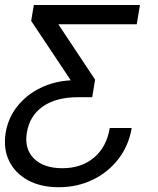

<svg xmlns="http://www.w3.org/2000/svg" viewBox="-22 -536 641 779"><path d="M216.3 223.6Q143.1 223.6 91.1 195.1Q39.1 166.5 14.9 116.7Q-9.3 66.9 1 2.9Q11.2 -58.1 48.3 -104.7Q85.4 -151.4 141.6 -179Q197.8 -206.5 264.2 -210L264.6 -210.9L104.5 -451.2L115.2 -515.6H545.9L532.7 -437.5H215.3V-436.5L363.8 -212.9L352.1 -141.6H294.4Q206.1 -141.6 152.1 -104.2Q98.1 -66.9 86.9 2.9Q76.2 67.9 115.7 107.2Q155.3 146.5 231 146.5Q308.6 146.5 359.6 103.3Q410.6 60.1 423.3 -16.6H512.2Q500.5 54.2 459 108.4Q417.5 162.6 354.7 193.1Q292 223.6 216.3 223.6Z"/></svg>

Font: Inter Display
Style: Italic
Weight: 400
Italic angle: -9.39999°
Designer: Rasmus Andersson
Foundry: rsms
Version: Version 4.000;git-a52131595